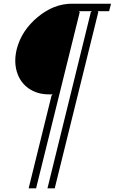

<svg xmlns="http://www.w3.org/2000/svg" viewBox="-20 -830 616 1031"><path d="M576.2 -810.1 565.9 -770H503.9L507.8 -765.1L273.9 181.2H234.9L467.8 -765.1L474.1 -770H403.8L408.2 -765.1L173.8 181.2H133.8L256.8 -316.9L263.2 -323.2H243.2Q179.2 -323.2 133.5 -355.5Q87.9 -387.7 70.8 -443.6Q53.7 -499.5 69.8 -565.9Q95.7 -666.5 182.4 -738.3Q269 -810.1 366.2 -810.1Z"/></svg>

Font: Sinkin Sans 200 X Light Italic
Style: Regular
Weight: 200
Italic angle: -112°
Designer: Keith Bates
Foundry: K-Type
Version: Sinkin Sans (version 1.0)  by Keith Bates   •   © 2014   www